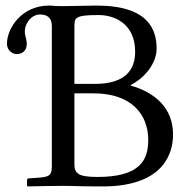

<svg xmlns="http://www.w3.org/2000/svg" viewBox="-20 -667 682 689"><path d="M124 -615C147 -615 166 -605 166 -574V-71C166 -36 156 -32 114 -29L84 -27C79 -27 77 -24 77 -19V0L79 2C126 1 167 0 206 0C246 0 260 2 349 2C548 2 601 -98 601 -184C601 -280 536 -335 449 -360V-362C499 -387 542 -439 542 -493C542 -560 513 -647 327 -647C292 -647 246 -645 206 -645C167 -645 173 -647 156 -647C58 -647 5 -566 5 -510C5 -490 20 -473 41 -473C57 -473 76 -483 76 -509C76 -526 69 -538 69 -554C69 -583 92 -615 124 -615ZM247 -332H316C453 -332 512 -255 512 -165C512 -92 482 -32 330 -32C260 -32 247 -45 247 -78ZM247 -570C247 -603 247 -613 334 -613C390 -613 465 -583 465 -481C465 -396 404 -366 321 -366H247Z"/></svg>

Font: Libertinus Math
Style: Regular
Weight: 400
Designer: Philipp H. Poll, Khaled Hosny
Foundry: Caleb Maclennan
Version: Version 7.050;RELEASE